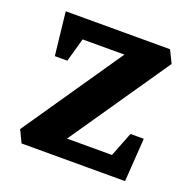

<svg xmlns="http://www.w3.org/2000/svg" viewBox="-95 -585 671 678"><g transform="rotate(20 240.0 -246.0)"><path d="M54 0 32 -46 288 -419H131L106 -330H59L41 -492H433L456 -445L199 -71H368L404 -163H454L443 0Z"/></g></svg>

Font: Manuale
Style: Bold
Weight: 700
Version: Version 1.002